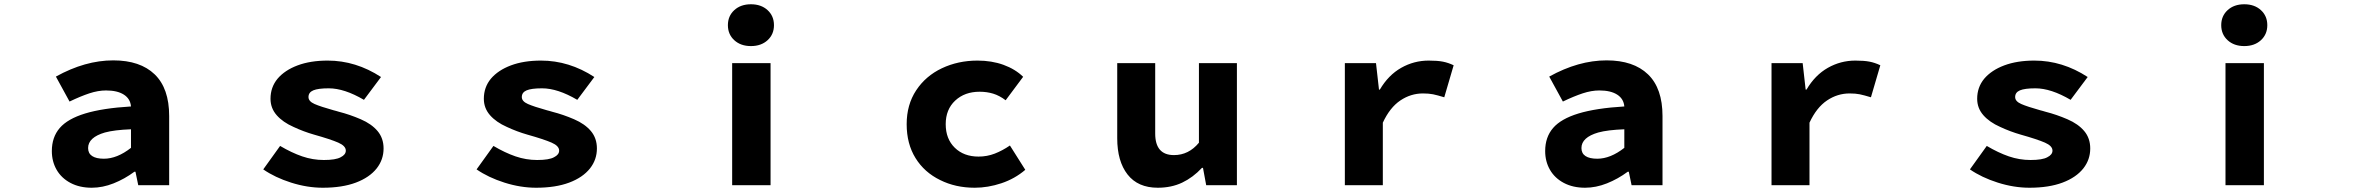

<svg xmlns="http://www.w3.org/2000/svg" viewBox="-20 -868 11040 900"><path d="M223 -160Q223 -225 260 -268Q297 -311 379 -336Q461 -361 594 -369Q591 -405 560.5 -424.5Q530 -444 477 -444Q440 -444 399 -430.5Q358 -417 306 -392L242 -509Q379 -585 511 -585Q637 -585 705 -519.5Q773 -454 773 -324V0H628L615 -63H610Q564 -29 512.5 -8.5Q461 12 410 12Q353 12 310.5 -10.5Q268 -33 245.5 -72Q223 -111 223 -160ZM594 -175V-262Q516 -259 472 -247Q393 -224 393 -174Q393 -149 412 -136.5Q431 -124 467 -124Q529 -124 594 -175Z M1214 -74 1293 -184Q1347 -152 1396.5 -135Q1446 -118 1498 -118Q1554 -118 1577 -131Q1601 -143 1601 -162Q1601 -184 1565.5 -199.5Q1530 -215 1452 -237Q1403 -251 1356 -273Q1306 -295 1277 -328Q1248 -361 1248 -405Q1248 -459 1281 -499Q1315 -539 1375 -561.5Q1435 -584 1516 -584Q1648 -584 1766 -507L1686 -400Q1594 -454 1521 -454Q1471 -454 1448.5 -444.5Q1426 -435 1426 -413Q1426 -393 1454.5 -380.5Q1483 -368 1544 -351Q1549 -350 1555.5 -348Q1562 -346 1569 -344Q1620 -331 1671 -309Q1722 -287 1750 -253.5Q1778 -220 1778 -172Q1778 -120 1746 -79Q1712 -36 1648 -12Q1584 12 1493 12Q1420 12 1344.5 -12Q1269 -36 1214 -74Z M2214 -74 2293 -184Q2347 -152 2396.5 -135Q2446 -118 2498 -118Q2554 -118 2577 -131Q2601 -143 2601 -162Q2601 -184 2565.5 -199.5Q2530 -215 2452 -237Q2403 -251 2356 -273Q2306 -295 2277 -328Q2248 -361 2248 -405Q2248 -459 2281 -499Q2315 -539 2375 -561.5Q2435 -584 2516 -584Q2648 -584 2766 -507L2686 -400Q2594 -454 2521 -454Q2471 -454 2448.5 -444.5Q2426 -435 2426 -413Q2426 -393 2454.5 -380.5Q2483 -368 2544 -351Q2549 -350 2555.5 -348Q2562 -346 2569 -344Q2620 -331 2671 -309Q2722 -287 2750 -253.5Q2778 -220 2778 -172Q2778 -120 2746 -79Q2712 -36 2648 -12Q2584 12 2493 12Q2420 12 2344.5 -12Q2269 -36 2214 -74Z M3412 -572H3592V0H3412ZM3392 -750Q3392 -793 3422 -820.5Q3452 -848 3500 -848Q3548 -848 3578 -820.5Q3608 -793 3608 -750Q3608 -707 3578 -679.5Q3548 -652 3500 -652Q3452 -652 3422 -679.5Q3392 -707 3392 -750Z M4387 -24Q4313 -60 4271.5 -127Q4230 -194 4230 -286Q4230 -377 4274.5 -444.5Q4319 -512 4395 -548Q4471 -584 4562 -584Q4629 -584 4684 -564Q4739 -544 4776 -508L4694 -398Q4665 -420 4635.5 -429Q4606 -438 4572 -438Q4502 -438 4457.5 -396.5Q4413 -355 4413 -286Q4413 -217 4455.5 -175.5Q4498 -134 4567 -134Q4607 -134 4643 -148Q4679 -162 4714 -186L4786 -72Q4737 -30 4674 -9Q4611 12 4549 12Q4459 12 4387 -24Z M5217 -220V-572H5395V-242Q5395 -141 5483 -141Q5552 -141 5600 -199V-572H5778V0H5634L5619 -81H5614Q5572 -36 5521.5 -12Q5471 12 5407 12Q5314 12 5265.5 -50Q5217 -112 5217 -220Z M6284 -572H6430L6444 -448H6448Q6488 -516 6548 -550Q6608 -584 6677 -584Q6718 -584 6743.5 -579Q6769 -574 6794 -562L6750 -412Q6717 -422 6697.5 -426Q6678 -430 6650 -430Q6593 -430 6544 -397Q6495 -364 6462 -293V0H6284Z M7223 -160Q7223 -225 7260 -268Q7297 -311 7379 -336Q7461 -361 7594 -369Q7591 -405 7560.5 -424.5Q7530 -444 7477 -444Q7440 -444 7399 -430.5Q7358 -417 7306 -392L7242 -509Q7379 -585 7511 -585Q7637 -585 7705 -519.5Q7773 -454 7773 -324V0H7628L7615 -63H7610Q7564 -29 7512.5 -8.5Q7461 12 7410 12Q7353 12 7310.5 -10.5Q7268 -33 7245.5 -72Q7223 -111 7223 -160ZM7594 -175V-262Q7516 -259 7472 -247Q7393 -224 7393 -174Q7393 -149 7412 -136.5Q7431 -124 7467 -124Q7529 -124 7594 -175Z M8284 -572H8430L8444 -448H8448Q8488 -516 8548 -550Q8608 -584 8677 -584Q8718 -584 8743.5 -579Q8769 -574 8794 -562L8750 -412Q8717 -422 8697.5 -426Q8678 -430 8650 -430Q8593 -430 8544 -397Q8495 -364 8462 -293V0H8284Z M9214 -74 9293 -184Q9347 -152 9396.5 -135Q9446 -118 9498 -118Q9554 -118 9577 -131Q9601 -143 9601 -162Q9601 -184 9565.5 -199.5Q9530 -215 9452 -237Q9403 -251 9356 -273Q9306 -295 9277 -328Q9248 -361 9248 -405Q9248 -459 9281 -499Q9315 -539 9375 -561.5Q9435 -584 9516 -584Q9648 -584 9766 -507L9686 -400Q9594 -454 9521 -454Q9471 -454 9448.5 -444.5Q9426 -435 9426 -413Q9426 -393 9454.5 -380.5Q9483 -368 9544 -351Q9549 -350 9555.5 -348Q9562 -346 9569 -344Q9620 -331 9671 -309Q9722 -287 9750 -253.5Q9778 -220 9778 -172Q9778 -120 9746 -79Q9712 -36 9648 -12Q9584 12 9493 12Q9420 12 9344.5 -12Q9269 -36 9214 -74Z M10412 -572H10592V0H10412ZM10392 -750Q10392 -793 10422 -820.5Q10452 -848 10500 -848Q10548 -848 10578 -820.5Q10608 -793 10608 -750Q10608 -707 10578 -679.5Q10548 -652 10500 -652Q10452 -652 10422 -679.5Q10392 -707 10392 -750Z"/></svg>

Font: Merged Yaku Han JP Black
Style: Regular
Weight: 900
Designer: Ryoko NISHIZUKA 西塚涼子 (kana, bopomofo & ideographs); Paul D. Hunt (Latin, Greek & Cyrillic); Sandoll Communications 산돌커뮤니
Foundry: Adobe
Version: Version 2.004